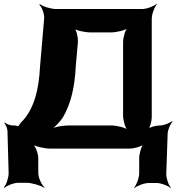

<svg xmlns="http://www.w3.org/2000/svg" viewBox="-26 -757 899 978"><path d="M821 127 828 -77C829 -96 842 -127 853 -137L850 -140C839 -130 808 -118 789 -118C769 -118 735 -109 725 -99L728 -96C738 -106 747 -140 747 -160V-661C747 -685 761 -722 773 -735L771 -737C758 -725 721 -711 697 -711H261C233 -711 192 -724 178 -736L174 -733C188 -721 200 -686 199 -664L178 -419C172 -295 145 -195 80 -132C77 -129 66 -114 68 -110L71 -112C70 -115 52 -118 47 -118H38C25 -118 5 -126 -1 -133L-4 -130C3 -123 11 -104 12 -91L18 125C18 148 6 185 -6 197L-3 200C9 188 45 174 68 174H108C136 174 183 188 199 200L201 198C186 185 169 148 169 124V50C169 26 155 -14 139 -26L136 -24C151 -11 201 0 231 0H633C657 0 697 -11 709 -24L707 -26C694 -14 683 26 683 50V125C683 149 669 186 657 199L659 201C672 189 709 175 733 175H771C793 175 829 188 841 200L844 198C832 186 820 149 821 127ZM360 -419 371 -545C372 -567 364 -605 350 -617L346 -614C360 -602 406 -592 434 -592H539C569 -592 615 -603 627 -616L625 -618C612 -606 601 -566 601 -542V-168C601 -144 612 -104 625 -92L627 -94C615 -107 569 -118 539 -118H322C290 -118 249 -109 229 -99L232 -95C251 -106 281 -138 295 -160C336 -230 355 -317 360 -419Z"/></svg>

Font: Asimov
Style: EdgeWide
Weight: 500
Designer: Google
Version: Version 2.000980: 2014